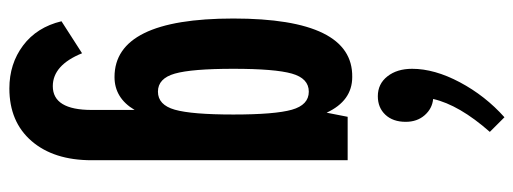

<svg xmlns="http://www.w3.org/2000/svg" viewBox="-372 -512 1123 420"><g transform="rotate(90 190.0 -301.5)"><path d="M173 240Q119 240 79 210Q39 180 26 126L96 81Q122 145 168 145Q220 145 220 60V-34Q194 10 148 10Q20 10 20 -250Q20 -512 148 -510Q200 -510 226 -454L235 -500H330V60Q330 143 288 191.5Q246 240 173 240ZM140.5 -122Q151 -85 180 -85Q209 -85 219.5 -122Q230 -159 230 -250Q230 -341 219.5 -378Q209 -415 180 -415Q151 -415 140.5 -378Q130 -341 130 -250Q130 -159 140.5 -122ZM190 -566Q163 -566 146.5 -587Q130 -608 130 -641Q130 -690 159.5 -745.5Q189 -801 236 -843L268 -811Q209 -744 196 -687Q217 -685 231.5 -668.5Q246 -652 246 -627Q246 -599 230.5 -582.5Q215 -566 190 -566Z"/></g></svg>

Font: Gully ECD Medium
Style: Regular
Weight: 500
Width: 2
Designer: jaikishan Patel
Foundry: MagicType
Version: Version 1.000;Glyphs 3.2 (3242)